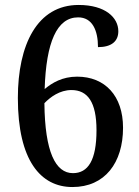

<svg xmlns="http://www.w3.org/2000/svg" viewBox="-20 -744 559 774"><path d="M272 10C403 10 476 -88 476 -229C476 -358 403 -435 291 -435C231 -435 190 -410 160 -385C166 -573 209 -674 295 -674C352 -674 375 -622 375 -554C430 -554 457 -578 457 -618C457 -673 405 -724 297 -724C130 -724 52 -564 52 -349C52 -97 144 10 272 10ZM274 -46C204 -46 161 -131 159 -328C183 -353 221 -381 268 -381C333 -381 369 -333 369 -219C369 -98 335 -46 274 -46Z"/></svg>

Font: Noto Serif Ethiopic SemiCondensed Medium
Style: Regular
Weight: 500
Width: 4
Designer: Monotype Design Team
Foundry: Monotype Imaging Inc.
Version: Version 2.102